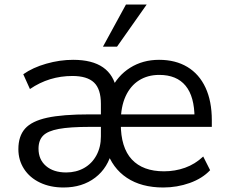

<svg xmlns="http://www.w3.org/2000/svg" viewBox="-20 -810 991 839"><path d="M60.3 -158.1Q60.3 -215 89.5 -247.9Q118.7 -280.8 185.9 -295.5Q253.2 -310.2 371.8 -310.2H432.5V-255.6H372.7Q285 -255.6 236.8 -246.6Q188.5 -237.7 168.4 -217.3Q148.3 -196.9 148.3 -160.2Q148.3 -112.7 181.2 -84.5Q214 -56.4 269.3 -56.4Q312.6 -56.4 347.2 -75.7Q381.7 -95.1 401.3 -131.1Q420.9 -167.1 420.9 -214.1V-356Q420.9 -420.7 390.9 -449.3Q360.8 -478 296.4 -478Q245.8 -478 199.4 -463.9Q153 -449.7 110.8 -420.9L81.7 -485.6Q123.2 -514.9 182.2 -531.7Q241.2 -548.6 299.7 -548.6Q382.8 -548.6 430.3 -515.6Q477.8 -482.5 490 -416.1H463.7Q493.3 -479.1 548.6 -513.9Q603.9 -548.6 675 -548.6Q746.9 -548.6 798.7 -517.5Q850.5 -486.3 878.1 -427Q905.6 -367.7 905.6 -284.9V-255.6H492.8V-310.2H847.9L830 -294.2Q830 -387.9 791 -435.3Q752 -482.7 675.8 -482.7Q625.4 -482.7 587.5 -458.8Q549.7 -434.9 528.7 -389Q507.8 -343 507.8 -278.1V-269.7Q507.8 -164.9 556.1 -113.2Q604.4 -61.4 696.8 -61.4Q745 -61.4 788.6 -77Q832.2 -92.5 868 -126.1L898.2 -66.3Q864.4 -30.2 809.1 -10.4Q753.8 9.3 693.5 9.3Q597.9 9.3 534.4 -33Q470.8 -75.2 445.2 -154.4H470.5Q452.5 -76.8 396.1 -33.8Q339.7 9.3 257.8 9.3Q199.8 9.3 154.9 -12Q110 -33.3 85.1 -71.7Q60.3 -110.1 60.3 -158.1ZM530.4 -790.2H621L491.3 -606H429.9Z"/></svg>

Font: Min Sans VF VF
Style: Regular
Weight: 400
Designer: Jinseong-Kim, NotoSansCJK, Nunito
Foundry: Jinseong-Kim
Version: Version 1.420;Glyphs 3.1.2 (3151)